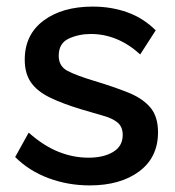

<svg xmlns="http://www.w3.org/2000/svg" viewBox="-20 -552 531 582"><path d="M252 10Q186 10 127 -12Q68 -34 26 -76L67 -150Q112 -110 157 -92Q202 -74 248 -74Q294 -74 323 -91.5Q352 -109 352 -143Q352 -167 337 -180Q322 -193 293.5 -201Q265 -209 225 -221Q169 -238 131 -256.5Q93 -275 74 -302Q55 -329 55 -371Q55 -447 112 -489.5Q169 -532 261 -532Q318 -532 366.5 -514.5Q415 -497 452 -460L405 -387Q337 -449 255 -449Q219 -449 188.5 -435Q158 -421 158 -383Q158 -351 185 -337Q212 -323 265 -307Q325 -289 368.5 -271.5Q412 -254 435.5 -226.5Q459 -199 459 -151Q459 -75 402 -32.5Q345 10 252 10Z"/></svg>

Font: Raleway SemiBold
Style: Regular
Weight: 600
Designer: Matt McInerney, Pablo Impallari, Rodrigo Fuenzalida
Foundry: Matt McInerney, Pablo Impallari, Rodrigo Fuenzalida
Version: Version 4.026